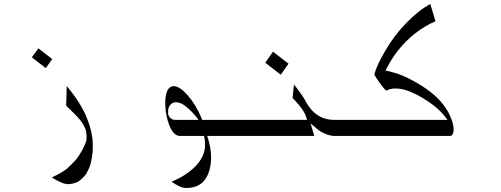

<svg xmlns="http://www.w3.org/2000/svg" viewBox="-20 -700 2528 968"><path d="M322.3 228.5Q313.5 227.5 303.7 225.6Q292 221.7 281.2 216.8Q269.5 210.9 258.8 205.1Q250 199.2 241.2 194.3Q281.2 176.8 315.4 152.3Q341.8 128.9 365.2 102.5Q396.5 61.5 415 11.7Q418.9 -14.6 413.1 -42Q412.1 -45.9 411.1 -48.8Q405.3 -62.5 397.5 -76.2Q383.8 -96.7 366.2 -115.2Q349.6 -132.8 332 -149.4Q322.3 -158.2 313.5 -167L316.4 -265.6L319.3 -262.7Q335.9 -243.2 350.6 -222.7Q365.2 -203.1 378.9 -181.6Q396.5 -152.3 411.1 -122.1Q423.8 -91.8 433.6 -61.5Q442.4 -30.3 446.3 0Q449.2 32.2 447.3 63.5Q444.3 95.7 436.5 127Q427.7 154.3 413.1 178.7Q396.5 200.2 374 215.8Q352.5 226.6 326.2 228.5Q324.2 228.5 322.3 228.5ZM243.2 -402.3 210.9 -356.4 140.6 -411.1 173.8 -456.1Z M1232.4 -14.6H1024.4L1029.3 0Q1058.6 98.6 1030.8 173.3Q1002.9 248 918.9 248Q889.6 248 844.7 215.8Q918 187.5 968.8 134.8Q1024.4 75.2 1011.7 2L1008.8 -14.6H887.7Q848.6 -14.6 826.2 -89.8Q810.5 -143.6 813.5 -197.3Q818.4 -265.6 856.4 -265.6Q885.7 -265.6 926.8 -218.8Q967.8 -171.9 994.1 -108.4L999 -95.7H1209ZM828.1 -121.1Q839.8 -95.7 863.3 -95.7H981.4L963.9 -117.2Q945.3 -140.6 918 -162.6Q890.6 -184.6 867.2 -184.6Q847.7 -184.6 835.9 -168Q825.2 -155.3 828.1 -121.1Z M1434.6 -378.9 1395.5 -323.2 1317.4 -383.8 1356.4 -439.5ZM1231.4 -14.6 1208 -95.7H1528.3L1523.4 -110.4Q1514.6 -139.6 1480.5 -178.7Q1471.7 -188.5 1455.1 -206.1L1461.9 -273.4Q1469.7 -263.7 1476.6 -255.9Q1506.8 -215.8 1522.5 -187Q1538.1 -158.2 1558.6 -137.7Q1602.5 -95.7 1663.1 -95.7H1844.7L1868.2 -14.6H1667Q1646.5 -14.6 1621.1 -24.9Q1595.7 -35.2 1580.1 -48.8L1545.9 -78.1L1564.5 -14.6Z M1947.3 -338.9Q1983.4 -329.1 1990.2 -326.2Q2017.6 -316.4 2040 -304.7Q2142.6 -252.9 2195.3 -195.3Q2243.2 -144.5 2261.7 -82Q2268.6 -56.6 2266.6 -40Q2263.7 -14.6 2249 -14.6H1854.5L1830.1 -95.7H2236.3L2219.7 -117.2Q2195.3 -147.5 2153.3 -178.2Q2111.3 -209 2062.5 -231.4Q2035.2 -244.1 2014.2 -249Q1993.2 -253.9 1975.6 -253.9Q1953.1 -253.9 1939.5 -248Q1935.5 -246.1 1926.8 -243.2Q1917 -251 1895.5 -280.3Q1874 -309.6 1867.2 -325.2Q1879.9 -372.1 1920.9 -441.4Q1964.8 -518.6 2027.3 -583Q2090.8 -648.4 2149.4 -679.7L2175.8 -592.8Q2126 -572.3 2072.3 -531.2Q2025.4 -494.1 1986.3 -445.3Q1955.1 -405.3 1932.6 -361.3L1923.8 -344.7Z"/></svg>

Font: Thabit-Oblique
Style: Oblique
Weight: 500
Designer: Regenerated by Nadim Shaikli
Foundry: MAK Alagha
Version: 0.01